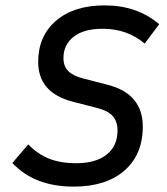

<svg xmlns="http://www.w3.org/2000/svg" viewBox="-20 -682 620 714"><path d="M254 12Q108 12 26 -76L85 -145Q120 -109 162.5 -92Q205 -75 263 -75Q336 -75 376.5 -107Q417 -139 417 -197Q417 -230 399.5 -250Q382 -270 343 -280L250 -304Q122 -337 122 -452Q122 -548 188.5 -605Q255 -662 369 -662Q490 -662 572 -592L518 -520Q453 -575 362 -575Q292 -575 254 -545.5Q216 -516 216 -466Q216 -436 233.5 -418Q251 -400 290 -390L383 -366Q511 -332 511 -211Q511 -107 442.5 -47.5Q374 12 254 12Z"/></svg>

Font: Sometype Mono Medium
Style: Italic
Weight: 500
Italic angle: -12°
Monospace: yes
Designer: Ryoichi Tsunekawa
Foundry: Dharma Type
Version: Version 1.000; ttfautohint (v1.8.3)